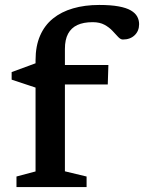

<svg xmlns="http://www.w3.org/2000/svg" viewBox="-20 -755 582 775"><path d="M162 -414 123.5 -401.5 27 -433.5V-464L131.5 -502.5L168.5 -492.5H417.5L415 -414ZM242 -63.5 329.5 -42.5V0H46.5V-42.5L123.5 -63V-512Q123.5 -569 141.8 -611Q160 -653 193.8 -680.2Q227.5 -707.5 274.8 -721.2Q322 -735 380.5 -735Q427.5 -735 458.8 -729.2Q490 -723.5 508 -713Q526 -702.5 533.8 -688.2Q541.5 -674 541.5 -657.5Q541.5 -630 523.5 -612.8Q505.5 -595.5 476 -595.5Q466.5 -595.5 456.8 -606Q447 -616.5 434 -630.5Q421 -644.5 401.8 -655Q382.5 -665.5 354 -665.5Q317 -665.5 292.2 -654Q267.5 -642.5 254.8 -618.8Q242 -595 242 -557.5Z"/></svg>

Font: Newsreader 9pt Medium
Style: Regular
Weight: 500
Designer: Hugues Gentile
Foundry: Production Type
Version: Version 1.003